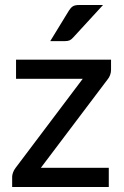

<svg xmlns="http://www.w3.org/2000/svg" viewBox="-20 -746 494 766"><path d="M423 -467Q423 -456.5 419.2 -446.5Q415.5 -436.5 409.5 -429.5L143 -76.5H414V0H28.5V-41Q28.5 -48 32 -57.8Q35.5 -67.5 42 -76L310 -431.5H44V-508H423ZM391 -726 272.5 -597Q265 -588.5 258 -585.2Q251 -582 239.5 -582H180.5L254.5 -703Q261.5 -714.5 269.8 -720.2Q278 -726 295.5 -726Z"/></svg>

Font: LatoLatin Medium
Style: Regular
Weight: 500
Designer: Lukasz Dziedzic with Adam Twardoch and Botio Nikoltchev
Foundry: tyPoland Lukasz Dziedzic
Version: Version 2.015; 2015-08-06; http://www.latofonts.com/